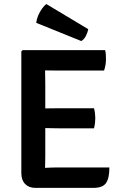

<svg xmlns="http://www.w3.org/2000/svg" viewBox="-20 -932 608 954"><path d="M86 -676.5 92.5 -683H204V-584Q204 -563 204.5 -549Q205 -535 205 -514.5V-154.5Q205 -139.5 204.5 -126.8Q204 -114 204 -98.5V1.5H155.5Q123.5 1.5 104.8 -17.8Q86 -37 86 -71.5ZM447 -394Q450.5 -382.5 452 -368.2Q453.5 -354 453.5 -344.5Q453.5 -334.5 452 -320.8Q450.5 -307 447 -294.5H268.5Q257 -294.5 238 -295Q219 -295.5 198.8 -295.8Q178.5 -296 163 -296V-392.5Q178.5 -393 198.8 -393.2Q219 -393.5 238 -393.8Q257 -394 268.5 -394ZM502.5 -683Q505.5 -669.5 506 -657.5Q506.5 -645.5 506.5 -635.5Q506.5 -625 504.2 -610Q502 -595 497 -581.5H268.5Q257 -581.5 238 -581.8Q219 -582 198.8 -582.2Q178.5 -582.5 163 -583V-683ZM523.5 -100Q523.5 -47 507 -22.8Q490.5 1.5 444 1.5H163V-95.5Q189.5 -97 214.5 -98.5Q239.5 -100 272 -100ZM210 -912Q199.5 -904 188.8 -889Q178 -874 170 -855.5Q162 -837 160 -818.5L384 -728Q398.5 -737 407 -754Q415.5 -771 418.5 -787Z"/></svg>

Font: Signika Medium
Style: Regular
Weight: 500
Designer: Anna Giedry
Foundry: Anna Giedry
Version: Version 2.000